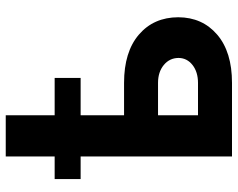

<svg xmlns="http://www.w3.org/2000/svg" viewBox="-100 -732 832 672"><g transform="rotate(-90 316.0 -396.0)"><path d="M379.3 -620.7V-529.8H248.6V-377.8H361.9Q470.2 -377.8 530.7 -326Q591.3 -274.1 591.6 -188.2Q591.3 -103.7 530.7 -51.8Q470.2 0 361.9 0H104.4V-529.8H25.2V-620.7H104.4V-791.9H248.6V-620.7ZM248.6 -258.9V-119H361.9Q399.9 -119 424.4 -138.1Q448.9 -157.3 449.2 -187.1Q448.9 -218.8 424.4 -238.8Q399.9 -258.9 361.9 -258.9Z"/></g></svg>

Font: Inter UI
Style: Bold
Weight: 700
Designer: Rasmus Andersson
Foundry: rsms
Version: 3.2;8d6f07862